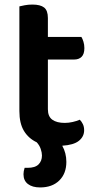

<svg xmlns="http://www.w3.org/2000/svg" viewBox="-20 -626 425 842"><path d="M190 -147Q190 -115 209.5 -101Q229 -87 264 -87Q281 -87 298.5 -91Q316 -95 330 -101Q338 -93 343.5 -81.5Q349 -70 349 -55Q349 -27 326 -8.5Q303 10 253 13Q271 45 271 84Q271 135 240 165.5Q209 196 156 196Q122 196 102.5 181Q83 166 83 138Q83 125 88 110H101Q134 110 149 95Q164 80 164 56Q164 43 158.5 27Q153 11 141 -2Q105 -19 85 -52Q65 -85 65 -139V-598Q73 -600 88.5 -603Q104 -606 122 -606Q157 -606 173.5 -593Q190 -580 190 -547V-464H337Q342 -456 346 -443Q350 -430 350 -415Q350 -389 338 -377Q326 -365 306 -365H190V-147Z"/></svg>

Font: Baloo Bhai 2 SemiBold
Style: Regular
Weight: 600
Designer: Supriya Tembe, Noopur Datye and Ek Type
Foundry: Ek Type
Version: Version 1.640;PS 1.000;hotconv 16.6.51;makeotf.lib2.5.65220;